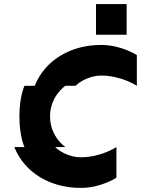

<svg xmlns="http://www.w3.org/2000/svg" viewBox="-20 -920 690 940"><path d="M150 -500H100C100 -500 75 -450 75 -350C75 -250 100 -200 100 -200H50C100 -75 225 0 375 0C475 0 550 -50 550 -50V-200C550 -200 475 -150 375 -150C325 -150 275 -175 250 -200H300C300 -200 225 -250 225 -350C225 -450 300 -500 300 -500H350C375 -525 425 -550 475 -550C575 -550 650 -500 650 -500V-650C650 -650 575 -700 475 -700C325 -700 200 -625 150 -500ZM450 -750H600V-900H450Z"/></svg>

Font: LS-VG5000 Bold Shifted
Style: Regular
Weight: 400
Designer: Justin Bihan, 2021
Foundry: Justin Bihan, 2021
Version: Version 1.000;Glyphs 3.1.2 (3151)